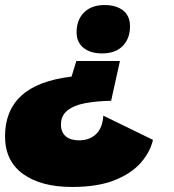

<svg xmlns="http://www.w3.org/2000/svg" viewBox="-52 -529 691 762"><path d="M424 -287 389 -129Q331 -128 286 -119.5Q241 -111 215.5 -90.5Q190 -70 190 -35Q190 -4 209 12Q228 28 262 28Q303 28 329 3.5Q355 -21 358 -70L555 26Q545 72 508.5 115Q472 158 404.5 185.5Q337 213 234 213Q111 213 39.5 161.5Q-32 110 -32 12Q-32 -90 33 -149.5Q98 -209 232 -225L251 -287ZM363 -509Q409 -509 436.5 -487.5Q464 -466 464 -425Q464 -376 435 -346.5Q406 -317 353 -317Q307 -317 279.5 -339Q252 -361 252 -401Q252 -450 281.5 -479.5Q311 -509 363 -509Z"/></svg>

Font: Prodigy Sans ExtraBold
Style: Italic
Weight: 800
Italic angle: -13°
Designer: Wei Huang
Foundry: Wei Huang
Version: Version 1.003; ttfautohint (v1.8.3)